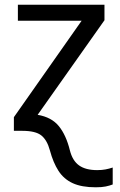

<svg xmlns="http://www.w3.org/2000/svg" viewBox="-20 -556 510 816"><path d="M387 240Q327 240 289 222.5Q251 205 228.5 170Q206 135 192 83Q180 39 155.5 19.5Q131 0 74 0H39V-58L327 -468H56V-536H424V-470L140 -68Q199 -58 230 -20Q261 18 277 83Q288 127 316 147Q344 167 393 167Q413 167 428.5 164Q444 161 459 156V228Q446 233 429.5 236.5Q413 240 387 240Z"/></svg>

Font: TSCustom
Style: Regular
Weight: 400
Designer: Monotype Design Team
Foundry: Monotype Imaging Inc.
Version: Version 2.004; ttfautohint (v1.8.3) -l 8 -r 50 -G 200 -x 14 